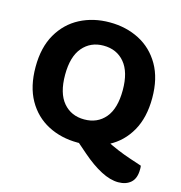

<svg xmlns="http://www.w3.org/2000/svg" viewBox="-114 -726 929 986"><g transform="rotate(15 350.5 -233.0)"><path d="M333 -4.6 489.8 -34.6Q527 -15.4 561.8 -0.8Q596.6 13.7 629.7 24.7Q662.8 35.6 693 45.8Q694.2 52.1 694.2 56.6Q694.2 61.1 694.2 65.1Q694.2 113 669 135.5Q643.8 158 602.3 158Q559.7 158 510 132Q460.2 106 405.9 58.8ZM659.8 -304.8Q659.8 -200.8 619.2 -129.1Q578.5 -57.5 508.5 -21.1Q438.4 15.3 349.3 15.3Q260.5 15.3 190.3 -21.5Q120.1 -58.2 79.8 -129.5Q39.6 -200.8 39.6 -304.8Q39.6 -408.8 80.8 -480Q122.1 -551.3 192.2 -587.7Q262.2 -624 349.3 -624Q436.6 -624 507.1 -587.7Q577.5 -551.3 618.7 -480Q659.8 -408.8 659.8 -304.8ZM503.1 -304.8Q503.1 -401 461.4 -450.6Q419.8 -500.3 349.3 -500.3Q280.6 -500.3 238.6 -451Q196.5 -401.7 196.5 -304.8Q196.5 -207 238.5 -157.7Q280.4 -108.4 350.1 -108.4Q420 -108.4 461.6 -157.7Q503.1 -207 503.1 -304.8Z"/></g></svg>

Font: Baloo Paaji 2
Style: Regular
Weight: 400
Designer: Shuchita Grover, Noopur Datye and Ek Type
Foundry: Ek Type
Version: Version 1.700